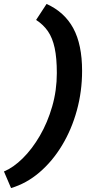

<svg xmlns="http://www.w3.org/2000/svg" viewBox="-128 -810 490 973"><path d="M-72 143 -108 59Q-60 39 -12.5 -8Q35 -55 74 -122Q113 -189 136.5 -270.5Q160 -352 160 -440Q160 -516 149 -567Q138 -618 115 -651.5Q92 -685 55 -709L108 -790Q199 -749 243.5 -666.5Q288 -584 288 -451Q288 -347 261.5 -250.5Q235 -154 186.5 -73.5Q138 7 72 63.5Q6 120 -72 143Z"/></svg>

Font: Radio Canada Big SemiBold
Style: Italic
Weight: 600
Italic angle: -12°
Designer: Étienne Aubert Bonn
Foundry: Coppers and Brasses
Version: Version 1.001